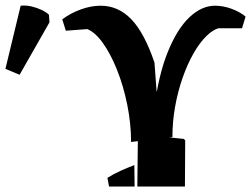

<svg xmlns="http://www.w3.org/2000/svg" viewBox="-231 -686 923 706"><path d="M251 -164Q251 -231 237 -300.5Q223 -370 199 -430Q175 -490 145 -531Q115 -572 82 -582L103 -580L11 -573L-2 -615Q29 -638 66.5 -651.5Q104 -665 139 -665Q204 -665 252 -615Q300 -565 337 -456L349 -293L336 -287Q352 -411 386 -495Q420 -579 465 -622Q510 -665 560 -665Q590 -665 621 -653.5Q652 -642 672 -625L659 -582H569L580 -584Q554 -579 528.5 -554Q503 -529 480.5 -489.5Q458 -450 440.5 -400Q423 -350 413 -294.5Q403 -239 403 -182ZM170 0 164 -32Q186 -46 211.5 -57.5Q237 -69 263 -79L264 0ZM274 0 276 -179 450 -171 449 0ZM330 0 332 -187 447 -175V0ZM329 -280 331 -350H365V-280ZM-159 -411 -211 -433 -155 -665Q-136 -667 -116 -662.5Q-96 -658 -79 -650Q-62 -642 -51 -632L-49 -604Z"/></svg>

Font: Eczar SemiBold
Style: Regular
Weight: 600
Designer: Vaibhav Singh
Foundry: Rosetta Type Foundry
Version: Version 2.000